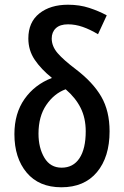

<svg xmlns="http://www.w3.org/2000/svg" viewBox="-20 -783 525 813"><path d="M268 -763Q317 -763 358 -749.5Q399 -736 432 -718L395 -638Q362 -658 330.5 -669Q299 -680 268 -680Q234 -680 216.5 -663.5Q199 -647 199 -620Q199 -587 224 -558Q249 -529 302 -489Q374 -434 409 -373.5Q444 -313 444 -227Q444 -118 390.5 -54Q337 10 240 10Q145 10 93 -52Q41 -114 41 -215Q41 -303 84 -364Q127 -425 200 -453Q154 -490 127 -530Q100 -570 100 -620Q100 -689 146.5 -726Q193 -763 268 -763ZM258 -405Q209 -387 176 -338.5Q143 -290 143 -217Q143 -157 168 -115Q193 -73 241 -73Q290 -73 316.5 -113Q343 -153 343 -227Q343 -283 321.5 -326Q300 -369 258 -405Z"/></svg>

Font: Avrile Sans Condensed Medium
Style: Regular
Weight: 500
Width: 3
Designer: Monotype Design Team
Foundry: Monotype Imaging Inc.
Version: Version 2.001;September 10, 2019;FontCreator 11.5.0.2425 64-